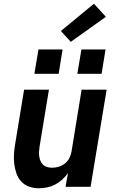

<svg xmlns="http://www.w3.org/2000/svg" viewBox="-20 -1000 640 1028"><path d="M188 8Q160 8 135 -1Q110 -10 93 -29Q76 -48 67.5 -73Q59 -98 56 -124.5Q53 -151 55 -178.5Q57 -206 62 -234L109 -520H242L192 -216Q190 -203 189 -189.5Q188 -176 190 -163Q192 -150 197 -138Q202 -126 211 -117.5Q220 -109 233 -105.5Q246 -102 259 -102Q277 -102 295 -107.5Q313 -113 328 -125Q343 -137 351.5 -154Q360 -171 363 -189L417 -520H551L465 0H331L344 -73Q330 -54 312.5 -38Q295 -22 274.5 -11.5Q254 -1 231.5 3.5Q209 8 188 8ZM394 -605 416 -735H545L524 -605ZM164 -605 186 -735H315L294 -605ZM359 -776 306 -834 483 -980 547 -910Z"/></svg>

Font: Iosevka SS04 XBd Ex Obl
Style: Regular
Weight: 800
Width: 7
Italic angle: -9°
Monospace: yes
Designer: Belleve Invis
Foundry: Belleve Invis
Version: Version 19.0.0; ttfautohint (v1.8.4)